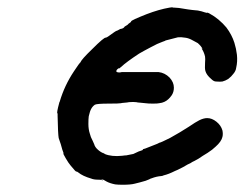

<svg xmlns="http://www.w3.org/2000/svg" viewBox="-20 -494 675 530"><path d="M448 -473Q456 -474 456 -474Q456 -474 456 -473.5Q456 -473 460.5 -473Q465 -473 474 -472Q485 -470 499 -468Q504 -467 510.5 -466.5Q517 -466 520.5 -465.5Q524 -465 526 -465Q537 -463 545 -460Q551 -458 552 -459Q554 -460 571 -449Q577 -444 583 -440Q596 -429 605 -418Q620 -398 627 -376Q632 -360 634 -343Q636 -324 632 -307Q631 -298 624 -290Q619 -283 610 -276Q602 -271 594 -269Q589 -268 576 -269Q570 -269 563 -276Q550 -287 547 -298Q545 -305 546 -320Q547 -332 546 -338Q543 -351 536 -361L537 -360L539 -359Q536 -366 526 -375Q521 -378 513 -382Q501 -389 491 -390Q479 -392 471 -391L436 -382H437L435 -381Q432 -380 429.5 -379Q427 -378 422 -376Q417 -374 413.5 -372.5Q410 -371 395 -363Q374 -352 364 -346Q329 -323 314 -309Q309 -305 309 -305Q308 -307 303 -302Q301 -299 301 -297.5Q301 -296 303 -295Q305 -294 311 -294L316 -295H370H371Q413 -295 418 -295Q435 -293 448 -280Q460 -267 460 -252Q460 -240 454 -231Q445 -218 434 -213Q428 -210 419 -209Q415 -208 402 -208Q389 -208 382.5 -209Q376 -210 367.5 -210.5Q359 -211 356 -212Q348 -213 336 -212Q332 -211 324.5 -210.5Q317 -210 313 -209Q309 -208 280 -208Q248 -208 242 -205Q236 -201 232 -194Q228 -187 225 -173Q224 -166 224 -152Q224 -137 228 -125Q230 -116 236 -105Q239 -98 240 -96Q242 -88 250 -81Q253 -78 258.5 -74.5Q264 -71 265 -72V-71H266H267L269 -69Q288 -61 317 -64Q324 -65 325 -65Q326 -65 328 -65Q345 -68 348 -69Q353 -71 363 -76Q367 -77 369 -78Q371 -79 373 -79.5Q375 -80 374.5 -81Q374 -82 374 -82Q374 -82 381 -84Q399 -91 414 -97Q420 -100 420 -100Q423 -100 449 -113Q478 -129 501 -144Q520 -157 530 -162Q542 -168 552 -168Q565 -168 577.5 -158Q590 -148 594 -134Q596 -124 594 -116Q591 -103 575 -89Q567 -81 553 -72Q546 -68 540 -64Q534 -60 528 -56Q514 -48 511 -47Q510 -46 505.5 -43.5Q501 -41 498 -40Q487 -33 470 -25Q467 -24 463 -22Q445 -13 432 -10Q428 -8 425 -8Q412 -7 399 -2Q395 -1 392 1Q384 4 382 5Q376 7 366 9.5Q356 12 352 13Q341 16 319 16Q305 16 298 15Q283 12 274 7Q268 4 267 3Q264 1 260 1H257L261 2Q265 3 264.5 3.5Q264 4 260.5 3Q257 2 251 2Q239 2 232 -1Q208 -8 196 -18Q192 -21 191 -20.5Q190 -20 190 -20.5Q190 -21 187 -23Q184 -26 175 -37Q169 -44 161.5 -57Q154 -70 155 -70Q156 -71 154 -75.5Q152 -80 150 -88Q148 -96 145 -104Q144 -107 142 -113Q140 -124 139 -174V-181Q135 -179 144 -212Q145 -213 145 -214Q158 -258 184 -297Q200 -321 201 -321Q202 -321 202 -322Q205 -330 234 -358Q268 -392 272 -390Q274 -390 281 -395Q300 -409 302 -409Q303 -409 307.5 -411.5Q312 -414 312 -414Q320 -415 323 -419Q323 -420 325.5 -421.5Q328 -423 328 -423Q328 -423 330.5 -424.5Q333 -426 333.5 -427Q334 -428 337 -430Q342 -433 342 -435Q342 -438 385 -455Q419 -468 448 -473Z"/></svg>

Font: TT2020 Style E
Style: Italic
Weight: 400
Italic angle: -15°
Version: Version 0.2.000